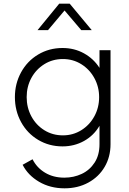

<svg xmlns="http://www.w3.org/2000/svg" viewBox="-20 -804 703 1044"><path d="M103 92 157 62Q180 108 225 135Q270 162 330 162Q381 162 424.5 141.5Q468 121 494.5 80Q521 39 521 -20V-120Q490 -67 437 -37.5Q384 -8 320 -8Q247 -8 187.5 -43.5Q128 -79 94.5 -140.5Q61 -202 61 -276Q61 -349 94.5 -410.5Q128 -472 187.5 -507.5Q247 -543 320 -543Q384 -543 436.5 -514Q489 -485 521 -435V-531H581V-20Q581 49 549 103.5Q517 158 460 189Q403 220 331 220Q253 220 192.5 184.5Q132 149 103 92ZM322 -68Q377 -68 422 -96Q467 -124 493 -171.5Q519 -219 519 -276Q519 -332 493 -379.5Q467 -427 422 -455Q377 -483 322 -483Q266 -483 221 -455Q176 -427 150.5 -380Q125 -333 125 -276Q125 -219 150.5 -171.5Q176 -124 221 -96Q266 -68 322 -68ZM302 -784H359L479 -640H422L331 -747L241 -640H184Z"/></svg>

Font: Evergrow Sans
Style: Light
Weight: 300
Foundry: 10Web
Version: Version 1.000